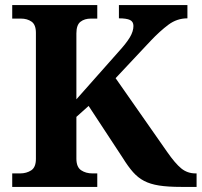

<svg xmlns="http://www.w3.org/2000/svg" viewBox="-20 -734 792 754"><path d="M28 0V-53H59Q84 -53 102.5 -65Q121 -77 121 -110V-605Q121 -637 104 -649Q87 -661 62 -661H28V-714H362V-661H337Q312 -661 296 -648.5Q280 -636 280 -603V-344L444 -529Q476 -564 490 -587.5Q504 -611 504 -632Q504 -649 490.5 -655.5Q477 -662 447 -662V-714H716V-662Q675 -662 641.5 -637Q608 -612 572 -574L434 -427L636 -138Q668 -92 692 -72.5Q716 -53 748 -53H752V0H692Q639 0 604.5 -5.5Q570 -11 546 -23.5Q522 -36 502.5 -58Q483 -80 462 -114L328 -318L280 -275V-111Q280 -78 298.5 -65.5Q317 -53 343 -53H362V0Z"/></svg>

Font: Noto Serif Sinhala
Style: Bold
Weight: 700
Designer: Jelle Bosma - Monotype Design Team
Foundry: Monotype Imaging Inc.
Version: Version 2.007; ttfautohint (v1.8.4.7-5d5b)